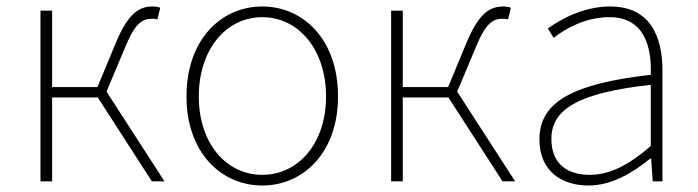

<svg xmlns="http://www.w3.org/2000/svg" viewBox="-20 -560 2156 593"><path d="M309 -277 367 -415C398 -491 421 -502 450 -502C458 -502 460 -502 466 -500L475 -536C471 -538 461 -540 452 -540C410 -540 376 -520 337 -426L281 -291H141V-527H105V0H141V-259H282L449 0H488Z M790 13C916 13 1024 -88 1024 -262C1024 -439 916 -540 790 -540C664 -540 556 -439 556 -262C556 -88 664 13 790 13ZM790 -20C678 -20 594 -118 594 -262C594 -407 678 -507 790 -507C902 -507 987 -407 987 -262C987 -118 902 -20 790 -20Z M1392 -277 1450 -415C1481 -491 1504 -502 1533 -502C1541 -502 1543 -502 1549 -500L1558 -536C1554 -538 1544 -540 1535 -540C1493 -540 1459 -520 1420 -426L1364 -291H1224V-527H1188V0H1224V-259H1365L1532 0H1571Z M1798 13C1868 13 1934 -26 1988 -70H1991L1996 0H2026V-341C2026 -448 1988 -540 1864 -540C1778 -540 1705 -496 1672 -472L1690 -443C1724 -470 1787 -507 1862 -507C1971 -507 1993 -414 1990 -329C1753 -302 1646 -247 1646 -130C1646 -30 1716 13 1798 13ZM1801 -20C1737 -20 1683 -50 1683 -131C1683 -220 1761 -273 1990 -298V-109C1921 -50 1864 -20 1801 -20Z"/></svg>

Font: Source Han Sans CN ExtraLight
Style: Regular
Weight: 250
Designer: Ryoko NISHIZUKA (kana & ideographs); Paul D. Hunt (Latin, Greek & Cyrillic); Wenlong ZHANG (bopomofo); Sandoll Communica
Foundry: Adobe Systems Incorporated
Version: Version 1.004;PS 1.004;hotconv 16.6.51;makeotf.lib2.5.65220